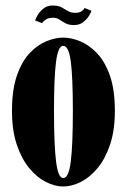

<svg xmlns="http://www.w3.org/2000/svg" viewBox="-20 -666 460 697"><path d="M209.5 11Q179.5 11 147 -5.2Q114.5 -21.5 86.5 -55.2Q58.5 -89 41 -140.8Q23.5 -192.5 23.5 -263.5Q23.5 -340.5 41.5 -392Q59.5 -443.5 88 -473.5Q116.5 -503.5 148.8 -516.5Q181 -529.5 209.5 -529.5Q238 -529.5 270.2 -516.5Q302.5 -503.5 331.5 -473.5Q360.5 -443.5 378.8 -392Q397 -340.5 397 -263.5Q397 -192.5 379.5 -140.8Q362 -89 333.8 -55.2Q305.5 -21.5 272.8 -5.2Q240 11 209.5 11ZM209.5 -19.5Q229.5 -19.5 237 -80Q244.5 -140.5 244.5 -263.5Q244.5 -385.5 237 -442.5Q229.5 -499.5 209.5 -499.5Q191 -499.5 183.5 -442.5Q176 -385.5 176 -263.5Q176 -140.5 183.5 -80Q191 -19.5 209.5 -19.5ZM249 -575Q229.5 -575 217.8 -581.5Q206 -588 196 -594.8Q186 -601.5 172.5 -601.5Q154.5 -601.5 144.8 -594Q135 -586.5 133 -582L107.5 -591.5Q110 -600 117.8 -612.8Q125.5 -625.5 138.8 -635.8Q152 -646 170.5 -646Q191.5 -646 203.8 -639.2Q216 -632.5 226.5 -626Q237 -619.5 252.5 -619.5Q269.5 -619.5 277.2 -625.8Q285 -632 287 -637L312 -627Q310.5 -620.5 302.8 -608Q295 -595.5 281.5 -585.2Q268 -575 249 -575Z"/></svg>

Font: Imbue 50pt Black
Style: Regular
Weight: 900
Designer: Tyler Finck
Foundry: Etcetera Type Company
Version: Version 1.102; ttfautohint (v1.8.3)